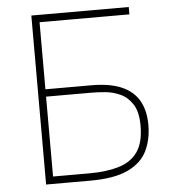

<svg xmlns="http://www.w3.org/2000/svg" viewBox="-52 -760 712 807"><g transform="rotate(-5 304.5 -356.5)"><path d="M296 0Q240 0 195.2 0Q150.5 0 110 0Q110 -61 110 -117Q110 -173 110 -238V-475Q110 -518.5 110 -557.5Q110 -596.5 110 -634.5Q110 -672.5 110 -713H521V-682Q468 -682 407.2 -682Q346.5 -682 264 -682H126L142 -710Q142 -649.5 142 -593.5Q142 -537.5 142 -472V-242Q142 -184 142 -134Q142 -84 142 -31H295Q367.5 -31 419.5 -46.5Q471.5 -62 499.2 -101.2Q527 -140.5 527 -212Q527 -270.5 506.2 -302.5Q485.5 -334.5 454.2 -348.5Q423 -362.5 390.5 -365.2Q358 -368 334 -368H137V-399Q169.5 -399 220.2 -399Q271 -399 336 -399Q413 -399 462.5 -377.8Q512 -356.5 536 -315Q560 -273.5 560 -212Q560 -151 536.8 -103Q513.5 -55 456 -27.5Q398.5 0 296 0Z"/></g></svg>

Font: Commissioner Thin
Style: Regular
Weight: 100
Designer: Kostas Bartsokas
Foundry: Kostas Bartsokas
Version: Version 1.001;gftools[0.9.23]